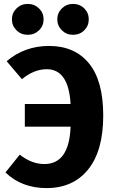

<svg xmlns="http://www.w3.org/2000/svg" viewBox="-20 -945 581 982"><path d="M179.5 -790Q156 -767 122 -767Q88 -767 64.5 -790Q41 -813 41 -846Q41 -879 64.5 -902Q88 -925 122 -925Q156 -925 179.5 -902Q203 -879 203 -846Q203 -813 179.5 -790ZM353 -767Q320 -767 296.5 -790Q273 -813 273 -846Q273 -879 296.5 -902Q320 -925 353 -925Q388 -925 411 -902Q434 -879 434 -846Q434 -813 411 -790Q388 -767 353 -767ZM231 -710Q362 -710 435 -621Q508 -532 508 -354Q508 -174 431 -78.5Q354 17 218 17Q91 17 8 -63L81 -154Q142 -106 207 -106Q334 -106 341 -297H107V-413H341Q331 -591 219 -591Q154 -591 92 -540L14 -632Q106 -710 231 -710Z"/></svg>

Font: Fira Sans
Style: Bold
Weight: 700
Designer: bBox Type GmbH & Carrois Corporate GbR & Edenspiekermann AG
Foundry: bBox Type GmbH & Carrois Corporate GbR & Edenspiekermann AG
Version: Version 4.301;PS 004.301;hotconv 1.0.88;makeotf.lib2.5.64775